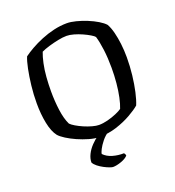

<svg xmlns="http://www.w3.org/2000/svg" viewBox="-161 -845 1065 1170"><g transform="rotate(-20 372.0 -260.0)"><path d="M355 0Q326 0 289.5 -10.5Q253 -21 218 -36.5Q183 -52 155.5 -69.5Q128 -87 115 -102Q90 -134 78 -193.5Q66 -253 66 -323Q66 -381 72.5 -437.5Q79 -494 88.5 -540.5Q98 -587 109 -613Q132 -630 164.5 -648.5Q197 -667 237 -683.5Q277 -700 320 -710Q363 -720 405 -720Q430 -720 463.5 -711.5Q497 -703 531.5 -689Q566 -675 594 -658Q622 -641 636 -625Q650 -600 659 -564.5Q668 -529 673 -487Q678 -445 678 -400Q678 -342 671.5 -285.5Q665 -229 654.5 -182Q644 -135 631 -104Q608 -84 565 -59.5Q522 -35 468 -17.5Q414 0 355 0ZM378 -70Q405 -70 436 -78Q467 -86 493.5 -97.5Q520 -109 532 -118Q543 -145 551.5 -185Q560 -225 564.5 -272.5Q569 -320 569 -371Q569 -435 562 -489.5Q555 -544 544 -580Q539 -587 520 -598.5Q501 -610 475.5 -621.5Q450 -633 423.5 -640.5Q397 -648 377 -648Q353 -648 321 -641.5Q289 -635 259 -626Q229 -617 208 -607Q197 -579 188.5 -539.5Q180 -500 176.5 -454Q173 -408 173 -362Q173 -299 181 -239.5Q189 -180 208 -141Q217 -131 238 -118.5Q259 -106 284.5 -95Q310 -84 335.5 -77Q361 -70 378 -70ZM371 200Q365 200 349.5 194.5Q334 189 315 179Q296 169 279.5 156Q263 143 256 129Q256 104 269 77.5Q282 51 304.5 27.5Q327 4 353 -14L421 -15Q393 3 373.5 27.5Q354 52 343.5 72.5Q333 93 333 102Q355 125 390 135Q425 145 462 144Q464 146 467 151.5Q470 157 470 162Q456 178 425 189Q394 200 371 200Z"/></g></svg>

Font: Texturina Medium 12pt
Style: Regular
Weight: 400
Version: Version 1.002